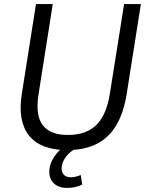

<svg xmlns="http://www.w3.org/2000/svg" viewBox="-20 -725 719 939"><path d="M308 9Q243 9 196.5 -9Q150 -27 122 -62Q94 -97 85 -148.5Q76 -200 87 -268L156 -705H238L169 -267Q152 -163 188 -114Q224 -65 312 -65Q401 -65 450.5 -113Q500 -161 517 -265L587 -705H669L599 -262Q584 -171 547.5 -110.5Q511 -50 451.5 -20.5Q392 9 308 9ZM309 194Q264 194 240.5 169Q217 144 222 100Q228 60 257.5 25Q287 -10 332 -33L355 0Q337 8 321 22Q305 36 295 53Q285 70 282 89Q279 115 291 128.5Q303 142 326 142Q338 142 350 139Q362 136 375 131L382 178Q367 185 349 189.5Q331 194 309 194Z"/></svg>

Font: Nunito Sans 10pt SemiCondensed
Style: Italic
Weight: 400
Width: 4
Italic angle: -9°
Designer: Vernon Adams
Foundry: Vernon Adams
Version: Version 3.101;gftools[0.9.27]